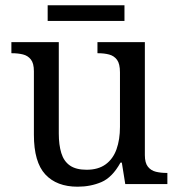

<svg xmlns="http://www.w3.org/2000/svg" viewBox="-20 -695 675 725"><path d="M273 10Q194 10 151 -36.5Q108 -83 108 -186V-426Q108 -456 96.5 -470.5Q85 -485 66.5 -489.5Q48 -494 26 -494H23V-536H202V-191Q202 -148 211.5 -117Q221 -86 244 -70Q267 -54 307 -54Q351 -54 379 -74.5Q407 -95 420 -131.5Q433 -168 433 -216V-422Q433 -454 422 -469Q411 -484 392.5 -489Q374 -494 351 -494H348V-536H527V-109Q527 -80 538.5 -65.5Q550 -51 568.5 -46.5Q587 -42 609 -42H612V0H453L440 -81H435Q404 -25 363 -7.5Q322 10 273 10ZM160 -616V-675H450V-616Z"/></svg>

Font: Noto Serif Tamil
Style: Regular
Weight: 400
Designer: Indian Type Foundry, Tom Grace, and the Monotype Design Team
Foundry: Monotype Imaging Inc.
Version: Version 2.003